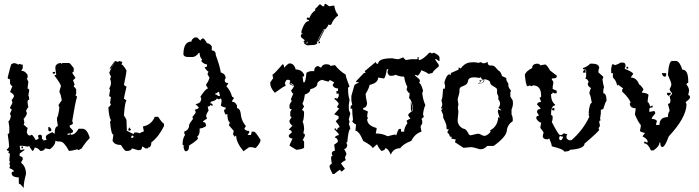

<svg xmlns="http://www.w3.org/2000/svg" viewBox="-20 -769 3595 988"><path d="M52.2 -444.8Q72.8 -440.4 72.8 -436L81.1 -440.4Q88.4 -436 97.2 -436V-418.5L89.4 -405.3Q108.4 -405.3 122.1 -383.3V-370.1Q122.1 -365.7 117.7 -365.7L126 -348.1Q122.1 -323.7 122.1 -313Q130.4 -311.5 130.4 -304.2L126 -277.8Q130.4 -270.5 130.4 -255.9Q122.1 -254.4 122.1 -247.1V-238.3L126 -216.3Q122.1 -216.3 113.8 -198.7L117.7 -189.9V-181.2Q106.9 -159.2 101.6 -159.2L105.5 -137.2L101.6 -128.4Q119.6 -110.8 122.1 -110.8L117.7 -88.9Q122.1 -71.3 134.3 -71.3L142.6 -75.7Q148.4 -75.7 163.1 -49.3H167Q179.2 -53.7 179.2 -58.1Q175.3 -66.4 175.3 -71.3L183.6 -75.7H187.5Q195.8 -74.2 195.8 -66.9V-53.7Q204.1 -52.2 204.1 -44.9Q210.9 -49.3 220.2 -49.3L216.3 -58.1V-66.9Q216.3 -74.2 249 -88.9L261.2 -80.1Q261.2 -119.6 277.8 -119.6L273.4 -150.4V-163.6Q279.8 -168.9 285.6 -216.3L281.7 -225.1V-229.5Q295.4 -251.5 297.9 -251.5Q293 -285.6 285.6 -295.4Q285.6 -303.7 293.9 -326.2Q291 -339.4 261.2 -378.9V-383.3H269.5L265.1 -414.1V-427.2Q272 -444.8 293.9 -444.8V-440.4L302.2 -444.8H335Q340.8 -444.8 359.4 -418.5V-405.3Q359.4 -396.5 351.6 -396.5Q351.6 -392.1 367.7 -370.1Q367.7 -363.8 355.5 -356.9L363.8 -335Q359.4 -326.2 359.4 -321.8Q365.2 -321.8 372.1 -308.6V-286.6L367.7 -277.8Q376 -276.4 376 -269Q367.7 -245.1 351.6 -146Q355.5 -137.2 355.5 -132.8Q345.7 -124 338.9 -124V-115.2L355.5 -97.7V-93.3Q355.5 -84.5 343.3 -84.5V-75.7H347.2Q366.7 -75.7 384.3 -106.4H404.8Q426.8 -106.4 441.4 -62.5V-58.1Q417 -33.2 400.4 -5.4L384.3 3.4Q379.9 3.4 379.9 -1Q345.2 7.8 335 7.8Q309.6 -40.5 290 -40.5Q271.5 -40.5 265.1 -44.9Q265.1 -21.5 236.8 -1L211.9 -5.4Q208 7.8 187.5 7.8Q173.3 -9.8 158.7 -9.8Q152.8 7.8 146.5 7.8Q130.4 -14.2 130.4 -18.6Q126 -18.6 126 -14.2L97.2 -18.6H81.1L85 3.4L105.5 -1V3.4L81.1 21V34.2Q97.2 36.6 97.2 47.4V51.8L89.4 64.9V69.3Q113.8 88.4 113.8 126.5Q102.1 169.9 102.1 190.9Q102.1 195.3 102.5 198.7L85 179.2Q76.7 179.2 76.7 170.4V144Q45.4 144 40 126.5V122.1Q40 113.3 52.2 113.3Q52.2 106 27.8 95.7Q31.7 87.4 31.7 82.5L27.8 73.7L31.7 64.9L27.8 56.2Q27.8 48.3 31.2 21Q22.9 21 22.9 12.2Q26.9 12.2 26.9 7.8Q14.6 7.8 14.6 -1Q20.5 -1 26.9 -14.2Q26.9 -30.8 19.5 -80.1Q27.8 -80.1 27.8 -88.9V-115.2L23.4 -146Q30.8 -146 36.1 -172.4Q31.7 -180.7 31.7 -185.5Q40 -199.7 40 -207.5Q31.7 -207.5 31.7 -216.3Q43.9 -236.3 43.9 -242.7Q40 -251 40 -255.9Q43.9 -255.9 52.2 -273.4Q52.2 -285.2 31.7 -295.4L43.9 -326.2Q38.1 -326.2 31.7 -339.4V-361.3Q19.5 -361.3 19.5 -370.1Q36.1 -440.4 40 -440.4Q44.4 -440.4 52.2 -444.8ZM251.5 -398.9H263.7V-390.1H251.5ZM228.5 -115.2H232.4Q238.3 -115.2 244.6 -102.1Q244.6 -93.3 236.8 -93.3Q228.5 -93.3 228.5 -102.1ZM90.3 -15.1H98.6V-6.3H90.3ZM326.7 -80.1V-75.7H338.9V-84.5Q331.1 -80.1 326.7 -80.1Z M572.3 -455.1Q576.7 -455.1 585.4 -450.7L596.2 -455.1Q604.5 -450.7 608.9 -450.7V-446.3L605 -437.5Q612.3 -437.5 630.9 -406.7Q630.9 -394.5 617.7 -331.5L630.9 -322.8Q617.7 -266.6 617.7 -261.2L630.9 -252.4Q622.1 -240.2 617.7 -175.3Q630.9 -155.3 630.9 -148.9L632.8 -96.2L667.5 -78.6Q668.9 -87.4 676.3 -87.4H680.7Q690.4 -87.4 697.8 -83Q711.9 -91.8 719.7 -91.8V-96.2L715.3 -118.2Q760.3 -127 776.4 -168H793.9Q816.4 -133.3 823.7 -133.3V-120.1Q797.9 -66.4 758.8 -36.1Q758.8 -9.8 741.2 -9.8V-5.4H728.5L715.3 -14.2H710.9Q710.9 3.4 697.8 3.4H689.5L659.2 -5.4Q654.8 7.8 632.8 7.8H628.4Q621.1 7.8 602.5 -22.9Q568.8 -22.9 559.1 -44.9L563.5 -76.2Q551.8 -76.2 546.4 -142.1L550.8 -150.9Q540.5 -167 537.6 -216.8Q541 -216.8 550.8 -230.5L546.4 -239.3L550.8 -270Q542 -270 542 -278.8L546.4 -305.2L542 -314Q550.8 -328.6 550.8 -340.3V-344.7Q550.8 -355 546.4 -362.3Q550.8 -371.1 550.8 -375.5L542 -393.6Q555.7 -428.7 572.3 -450.7ZM644.5 -113.8 654.8 -100.6 646 -96.2 639.6 -99.6ZM659.2 -72.3 654.8 -63.5V-59.6H659.2Q667.5 -59.6 667.5 -67.9ZM569.8 -454.1 571.3 -450.7Q562 -439.5 550.8 -416.5H543.5Z M981.9 -576.2H994.6L1011.2 -559.6Q1011.2 -565.4 1023.9 -571.8Q1031.2 -571.8 1044.9 -546.9Q1060.5 -545.4 1069.8 -530.3V-509.3Q1090.8 -509.3 1090.8 -484.4Q1110.8 -430.7 1116.2 -396.5Q1141.1 -388.2 1141.1 -367.2L1136.7 -358.9V-354.5Q1136.7 -341.8 1153.8 -341.8V-337.9L1145 -325.2Q1166 -303.2 1174.3 -271Q1183.1 -269.5 1183.1 -262.7L1174.3 -250V-245.6Q1191.9 -245.6 1199.7 -225.1V-212.4Q1217.3 -212.4 1220.7 -170.4Q1226.1 -141.6 1245.6 -120.1L1237.3 -107.9Q1241.2 -95.2 1262.2 -95.2V-86.9L1253.9 -74.2H1270.5Q1274.9 -81.5 1274.9 -91.3H1287.6Q1294.4 -91.3 1320.8 -49.3Q1320.8 -33.7 1295.9 -7.3L1274.9 -11.7H1262.2L1232.9 9.3Q1195.3 -36.6 1195.3 -70.3H1191.4Q1191.4 -65.9 1187 -65.9L1178.7 -78.6L1183.1 -95.2L1157.7 -124.5Q1162.1 -131.8 1162.1 -141.1Q1151.9 -141.1 1149.4 -183.1L1141.1 -178.7Q1132.8 -192.4 1132.8 -204.1Q1141.1 -204.1 1141.1 -212.4V-216.3Q1129.9 -216.3 1116.2 -225.1L1120.1 -245.6V-254.4L1116.2 -262.7L1107.4 -258.3H1103.5L1095.2 -262.7Q1095.2 -252.9 1065.9 -245.6L1061.5 -237.3Q1074.2 -237.3 1074.2 -229V-225.1H1069.8L1061.5 -229Q1061.5 -220.7 1048.8 -220.7L1053.2 -199.7Q1040.5 -181.2 1040.5 -170.4Q1044.9 -162.6 1044.9 -158.2Q1024.4 -147 1023.9 -141.1Q1040.5 -141.1 1040.5 -120.1Q1021.5 -107.9 1007.3 -107.9V-95.2Q1007.3 -75.7 994.6 -65.9L999 -57.6Q997.1 -47.9 953.1 -20Q953.1 9.3 936 9.3Q927.7 9.3 923.8 -15.6Q927.7 -15.6 927.7 -20Q919.4 -20 919.4 -28.3Q919.9 -57.1 932.1 -74.2Q927.7 -81.5 927.7 -91.3Q953.1 -101.1 953.1 -124.5Q953.1 -131.8 973.6 -158.2L969.7 -166.5L986.3 -187.5V-195.8L981.9 -204.1Q1002.9 -209.5 1002.9 -216.3L986.3 -233.4Q1015.6 -237.3 1015.6 -262.7L1011.2 -271Q1037.6 -312.5 1048.8 -312.5V-316.9Q1040.5 -327.1 1040.5 -333.5Q1057.6 -358.9 1057.6 -371.1L1048.8 -383.8V-392.1L1053.2 -400.4Q1047.9 -400.4 1032.2 -421.4Q1040.5 -425.8 1044.9 -425.8V-438Q1028.8 -438 1015.6 -455.1L1020 -463.4Q1007.3 -474.1 1007.3 -496.6H1002.9Q986.8 -475.6 969.7 -475.6H948.7Q927.2 -475.6 923.8 -488.3Q923.8 -555.2 965.3 -555.2Q965.3 -567.4 981.9 -576.2ZM1086.9 -287.6V-283.7Q1093.3 -283.7 1103.5 -274.9H1111.8L1107.4 -295.9H1103.5Q1093.3 -287.6 1086.9 -287.6Z M1699.7 126.5H1691.4Q1675.8 96.7 1675.8 86.4Q1675.8 80.1 1687.5 73.2Q1683.6 50.8 1683.6 42Q1685.1 33.2 1691.4 33.2L1687.5 23.9V19.5Q1687.5 8.8 1703.6 6.3L1699.7 -24.9Q1719.2 -36.6 1719.2 -42.5Q1715.3 -60.5 1703.6 -60.5Q1703.6 -70.3 1723.1 -73.7V-78.1Q1723.1 -81.5 1699.7 -105L1707.5 -109.4Q1708.5 -100.6 1715.3 -100.6Q1715.3 -111.3 1726.6 -113.8V-118.2Q1726.6 -121.6 1707.5 -145Q1720.2 -158.2 1722.2 -158.2V-171.4L1699.7 -180.7L1726.6 -211.4Q1715.3 -211.4 1715.3 -220.7L1723.1 -233.9Q1723.1 -241.7 1699.7 -260.7L1707.5 -265.1L1715.3 -260.7L1723.1 -273.9V-287.1H1711.4V-300.8H1719.2V-314Q1698.2 -314 1691.4 -331.5L1699.7 -345.2L1675.8 -358.4Q1675.8 -349.6 1668 -349.6Q1664.6 -349.6 1636.2 -358.4Q1612.3 -349.6 1612.3 -335.9Q1612.3 -319.3 1576.7 -309.6Q1576.7 -291.5 1548.8 -282.7Q1543.9 -248 1537.1 -238.3V-233.9L1544.9 -220.7L1533.2 -202.6Q1544.9 -202.6 1544.9 -185.1Q1542.5 -145 1537.1 -145Q1544.9 -124.5 1544.9 -105L1541 -82.5Q1548.8 -81.1 1548.8 -73.7V-69.3L1537.1 -46.9Q1544.9 -45.4 1544.9 -38.1V-11.2Q1544.9 -2.4 1505.4 2Q1474.6 -15.6 1469.7 -20.5Q1469.7 -23.4 1485.4 -55.7Q1465.8 -59.1 1465.8 -69.3Q1465.8 -76.2 1481.4 -86.9Q1481.4 -100.6 1465.8 -100.6Q1465.8 -103 1485.4 -122.6Q1479.5 -122.6 1469.7 -140.6V-149.4L1481.4 -167Q1473.6 -167 1473.6 -175.8V-193.8L1481.4 -207Q1469.7 -207 1469.7 -215.8V-229.5Q1477.5 -247.1 1481.4 -247.1Q1477.5 -255.9 1477.5 -260.7L1489.3 -287.1Q1483.4 -287.1 1477.5 -305.2Q1482.9 -305.2 1493.7 -327.1Q1469.7 -331.5 1469.7 -340.3Q1473.6 -349.1 1473.6 -354L1465.8 -358.4H1458Q1451.7 -358.4 1445.8 -340.3Q1449.7 -332 1449.7 -327.1Q1439.5 -325.2 1394.5 -291.5Q1370.6 -316.9 1370.6 -340.3V-345.2L1386.2 -367.2Q1382.3 -375 1382.3 -385.3Q1388.7 -385.3 1434.1 -438.5Q1441.9 -438.5 1441.9 -420.4Q1462.4 -442.9 1469.7 -442.9Q1493.7 -442.9 1501.5 -411.6Q1532.2 -411.6 1544.9 -385.3V-376H1537.1L1541 -345.2H1544.9Q1552.7 -345.2 1556.6 -394Q1569.8 -402.8 1580.6 -402.8H1596.7Q1596.7 -425.3 1616.2 -429.7L1632.3 -420.4Q1638.7 -438.5 1659.7 -438.5Q1679.7 -437.5 1679.7 -429.7Q1699.7 -434.1 1703.6 -434.1Q1728.5 -402.8 1758.8 -385.3Q1758.8 -373.5 1778.8 -322.8Q1771 -321.3 1771 -314Q1771 -275.9 1778.8 -255.9L1774.9 -229.5V-211.4Q1774.9 -199.7 1782.7 -185.1Q1774.9 -156.7 1774.9 -153.8Q1778.8 -145 1778.8 -140.6L1774.9 -131.3Q1782.7 -113.3 1782.7 -105Q1773.4 -105 1767.1 -38.1Q1762.7 -38.1 1762.7 -33.7Q1767.1 -24.9 1767.1 -20.5Q1762.7 -2.4 1751 -2.4Q1762.7 18.1 1762.7 23.9L1754.9 42Q1758.8 50.8 1758.8 55.2Q1735.4 67.4 1735.4 73.2L1754.9 99.6L1739.3 113.3Q1731.4 113.3 1731.4 104Q1724.6 105.5 1699.7 126.5ZM1494.1 -329.6Q1485.8 -334.5 1478 -340.8L1477.5 -344.2L1474.1 -339.8Q1477.5 -338.9 1478 -335.4Q1484.9 -331.1 1494.1 -329.6ZM1653.8 -749H1656.7Q1671.9 -736.8 1675.8 -736.8Q1690.4 -740.2 1700.2 -740.2Q1704.6 -709 1719.2 -693.8V-688Q1705.6 -680.7 1689.5 -654.8Q1689.5 -645.5 1678.2 -639.6Q1672.9 -642.6 1669.9 -642.6Q1667.5 -632.3 1653.8 -618.2H1645.5Q1612.8 -561 1612.8 -550.8L1609.4 -554.2L1612.8 -544.4L1599.1 -538.1L1560.5 -535.6L1544.9 -544.4L1547.4 -550.8Q1542 -550.8 1542 -557.1Q1547.4 -557.1 1547.4 -563Q1528.3 -576.2 1528.3 -581.1V-587.4Q1528.3 -593.3 1536.6 -593.3V-596.7H1531.2V-608.9Q1547.9 -660.6 1569.3 -660.6V-666.5Q1558.1 -666.5 1558.1 -672.9Q1559.1 -678.7 1564 -678.7H1566.4L1571.8 -675.8Q1582 -703.1 1602.1 -715.3V-724.6Q1605.5 -724.6 1624 -746.1H1629.4L1640.1 -736.8H1648.4Q1648.4 -749 1653.8 -749ZM1560.5 -554.2 1556.2 -546.9 1560.1 -544.4 1563.5 -554.2ZM1619.6 -555.7H1622.6Q1627.4 -554.7 1627.4 -549.3L1622.6 -546.4H1619.6ZM1649.9 -615.7 1620.1 -556.6 1615.7 -557.6 1645 -614.3Z M2197.3 -497.6Q2201.2 -497.6 2201.2 -492.7Q2209 -497.6 2213.4 -497.6Q2239.7 -485.4 2241.7 -474.1V-455.1H2237.8L2225.6 -464.4H2217.8L2237.8 -436V-426.8Q2205.6 -400.9 2205.6 -393.6L2185.1 -388.7Q2173.3 -398.4 2148.9 -407.7Q2134.8 -379.4 2128.4 -379.4Q2120.6 -384.3 2116.2 -384.3V-379.4Q2140.6 -361.3 2140.6 -356V-351.1L2136.7 -341.8Q2146 -341.8 2156.7 -303.7Q2156.7 -298.8 2152.8 -289.6Q2156.7 -254.4 2168.9 -228Q2160.6 -211.9 2156.7 -181.2Q2160.6 -171.9 2160.6 -167L2148.9 -157.2L2152.8 -147.9V-133.8L2144.5 -119.6V-114.7L2148.9 -91.3Q2116.7 -83 2096.2 -43.9Q2054.2 -28.3 2039.6 -6.3Q2004.4 -6.3 1990.7 26.9Q1977.5 -6.3 1962.4 -6.3Q1962.4 4.4 1942.4 7.8Q1921.9 -16.6 1921.9 -24.9H1918L1897.5 -6.3Q1897.5 -17.1 1849.1 -43.9Q1827.1 -96.2 1808.6 -96.2L1812.5 -128.9Q1805.7 -128.9 1792.5 -143.1L1796.4 -152.8Q1792.5 -185.1 1792.5 -204.6V-209.5H1784.2V-218.8Q1785.6 -228 1792.5 -228L1788.1 -252V-275.4L1804.2 -332Q1817.4 -341.8 1824.7 -341.8V-346.2H1812.5V-351.1L1853 -393.6H1861.3L1856.9 -402.8L1913.6 -450.2Q1915 -440.9 1921.9 -440.9H1925.8Q1925.8 -469.2 1999 -469.2Q2014.6 -464.4 2031.2 -464.4L2055.7 -474.1Q2055.7 -470.2 2067.9 -460L2096.2 -464.4H2128.4V-474.1H2136.7L2132.3 -464.4Q2136.7 -464.4 2136.7 -460Q2153.8 -460 2189 -497.6ZM1970.7 -412.6Q1963.4 -365.2 1954.1 -365.2L1925.8 -370.1Q1925.8 -341.8 1881.3 -332Q1881.3 -319.3 1861.3 -285.2Q1861.3 -272.9 1869.1 -237.8Q1866.7 -213.9 1849.1 -213.9V-204.6Q1856 -204.6 1873 -195.3L1869.1 -171.4Q1873 -162.6 1873 -157.2H1869.1Q1869.1 -122.6 1918 -110.4V-105.5L1913.6 -82H1918Q1947.8 -82 1974.6 -67.9Q2008.8 -77.1 2015.1 -77.1Q2015.1 -72.3 2019 -72.3Q2028.8 -105.5 2035.2 -105.5H2043.5V-91.3H2059.6Q2059.6 -112.3 2075.7 -133.8V-138.7L2071.8 -147.9Q2085 -157.2 2091.8 -157.2L2080.1 -176.3Q2080.1 -183.6 2104 -199.7Q2104 -247.1 2084 -266.1Q2087.9 -272.5 2087.9 -289.6Q2081.5 -289.6 2071.8 -308.6Q2075.7 -317.9 2075.7 -322.8Q2064.5 -342.8 2059.6 -374.5Q2036.6 -374.5 2015.1 -384.3Q2007.8 -379.4 1999 -379.4H1986.8Q1981 -379.4 1974.6 -393.6V-402.8L1978.5 -412.6ZM2093.8 -245.1Q2101.6 -229 2101.6 -201.2L2094.7 -197.3Z M2453.6 -1Q2448.2 -1 2442.9 -2.7Q2437.5 -4.4 2431.2 -6.3Q2424.8 -8.3 2417.5 -10Q2410.2 -11.7 2400.9 -11.7L2365.2 -8.3L2321.3 -37.1L2325.2 -51.3L2302.2 -55.7L2304.2 -62.5Q2304.2 -65.9 2300.8 -65.9L2295.9 -64.9Q2293 -77.6 2281.2 -88.9L2289.6 -103L2278.3 -104Q2278.3 -120.1 2275.4 -129.9Q2271 -143.6 2263.2 -157.7Q2260.3 -162.6 2260.3 -167L2260.7 -170.9Q2260.7 -181.2 2250 -202.1L2258.8 -210L2249 -211.4Q2255.9 -224.1 2255.9 -233.9L2251.5 -252.9Q2251.5 -254.4 2252.4 -255.6Q2253.4 -256.8 2254.4 -260.3Q2255.4 -263.7 2256.6 -270.3Q2257.8 -276.9 2258.3 -289.6Q2259.3 -314 2261.7 -314L2265.6 -310.1Q2266.6 -310.1 2268.6 -314.9Q2270.5 -319.8 2270.5 -326.7L2266.6 -344.2Q2269.5 -357.9 2276.9 -372.1Q2284.2 -386.2 2292 -386.2Q2295.9 -386.2 2299.8 -382.3V-393.1L2339.8 -410.6V-422.4L2350.6 -416.5Q2370.1 -443.4 2395.5 -447.3L2415 -448.7Q2433.1 -448.7 2441.9 -445.3L2454.6 -449.7Q2460.9 -443.4 2469.7 -443.4Q2478 -443.4 2489.3 -450.7Q2489.3 -431.6 2503.4 -431.6L2508.3 -432.1Q2516.6 -432.1 2522 -429.2Q2528.8 -424.8 2538.6 -412.6Q2542 -407.7 2546.9 -404.8Q2556.6 -400.4 2563.5 -377.4L2585 -367.7Q2585 -354.5 2590.6 -347.4Q2596.2 -340.3 2596.2 -335L2595.7 -330.1Q2595.7 -319.3 2609.4 -302.7L2606 -291.5L2606.4 -272L2618.2 -252.4L2619.6 -238.8Q2619.6 -222.2 2612.3 -205.6V-180.2Q2618.7 -168 2618.7 -152.8L2618.2 -145Q2590.8 -127.4 2587.9 -96.2Q2585 -64.9 2520.5 -18.1H2487.3Q2471.7 -1 2453.6 -1ZM2471.7 -69.8Q2481.4 -69.8 2492.9 -78.9Q2504.4 -87.9 2504.4 -93.3Q2504.4 -96.2 2501 -98.1Q2540.5 -116.7 2543.9 -166.5L2551.3 -161.6L2542 -192.9L2543 -206.5L2559.1 -199.7Q2554.7 -210.4 2543.9 -213.4Q2553.2 -224.1 2553.2 -235.8Q2553.2 -247.6 2543.9 -258.3L2544.9 -267.1Q2544.9 -275.4 2541.3 -280.3Q2537.6 -285.2 2537.6 -294.9L2538.1 -304.7Q2538.1 -312 2533 -316.2Q2527.8 -320.3 2521.2 -323.7Q2514.6 -327.1 2509 -331.3Q2503.4 -335.4 2502.4 -343.3Q2500.5 -357.9 2471.7 -361.8L2472.2 -357.4Q2472.2 -338.4 2438.5 -338.4Q2450.2 -344.2 2450.2 -349.6Q2450.2 -353 2445.8 -356Q2462.9 -357.9 2463.9 -359.9Q2463.9 -362.8 2454.1 -366.7V-373.5L2446.3 -367.7Q2434.6 -371.1 2418.5 -371.1Q2391.6 -371.1 2388.7 -353.5Q2385.7 -339.4 2378.4 -334.2Q2371.1 -329.1 2363.5 -326.4Q2356 -323.7 2350.1 -319.8Q2344.2 -315.9 2344.2 -304.7L2344.7 -304.2Q2344.7 -290 2339.8 -276.1Q2335 -262.2 2335 -255.9L2338.9 -231.9L2335.9 -215.3L2338.9 -194.8L2335 -151.4Q2335 -123 2360.8 -108.4Q2372.6 -106 2378.2 -100.1Q2383.8 -94.2 2387 -88.1Q2390.1 -82 2392.8 -77.4Q2395.5 -72.8 2402.3 -72.8L2438.5 -81.1Q2446.8 -81.1 2456.5 -75.4Q2466.3 -69.8 2471.7 -69.8ZM2454.6 -341.3Q2469.7 -344.2 2469.7 -359.9Q2462.4 -355 2450.7 -354.5L2454.6 -352.1Q2452.1 -344.7 2444.8 -340.3Z M2748 -441.4Q2760.7 -437 2760.7 -432.6L2781.7 -437H2785.6Q2793 -437 2811 -405.8L2840.3 -383.3Q2844.7 -383.3 2844.7 -378.9V-374Q2844.7 -365.2 2819.3 -365.2V-360.8Q2827.6 -350.1 2827.6 -342.8Q2823.7 -328.1 2823.7 -311.5Q2841.3 -302.7 2844.7 -302.7V-289.1H2832L2823.7 -293.5Q2823.7 -284.7 2815.4 -284.7Q2815.4 -247.1 2836.4 -231V-226.6Q2815.4 -226.6 2815.4 -177.2Q2823.7 -175.8 2823.7 -168.5V-159.2Q2823.7 -149.4 2819.3 -141.6Q2854 -74.2 2861.3 -74.2H2869.6L2882.3 -83.5Q2889.6 -78.6 2899.4 -78.6L2895 -69.8V-61Q2895 -54.7 2907.7 -47.4H2920.4Q2979 -97.7 3012.7 -168.5Q3008.8 -176.8 3008.8 -181.6H3012.7Q3012.7 -186 3008.8 -186Q3013.7 -239.7 3025.4 -239.7Q3020 -274.9 3012.7 -289.1Q3012.7 -296.9 3021 -315.9Q3004.4 -325.2 3004.4 -338.4L3008.8 -347.2Q3005.4 -360.8 2991.7 -365.2L2996.1 -374V-410.2Q2979 -410.2 2979 -418.9Q2999 -423.3 3017.1 -441.4H3025.4Q3063.5 -441.4 3063.5 -418.9Q3059.1 -413.1 3059.1 -396.5L3084.5 -374Q3084.5 -369.6 3080.1 -360.8Q3084.5 -328.6 3088.4 -320.3Q3084.5 -312.5 3084.5 -302.7V-289.1Q3101.1 -289.1 3101.1 -249Q3096.2 -249 3084.5 -208.5Q3076.2 -204.1 3071.8 -204.1V-186L3067.4 -154.8Q3071.8 -154.8 3071.8 -150.4Q3063.5 -148.9 3063.5 -141.6L3067.4 -123.5Q3063.5 -110.4 3059.1 -110.4L3063.5 -101.1Q3063 -94.2 2987.8 -29.8Q2987.8 -3.4 2912.1 2Q2912.1 10.7 2882.3 10.7Q2882.3 -1 2819.3 -16.1Q2819.3 -26.9 2806.6 -56.6L2798.3 -51.8Q2772.9 -51.8 2772.9 -69.8L2777.3 -87.9L2760.7 -110.4V-114.7L2764.6 -137.2Q2747.6 -143.1 2739.7 -159.2V-164.1Q2739.7 -172.9 2752 -172.9V-177.2L2743.7 -190.9V-195.3Q2743.7 -206.5 2760.7 -208.5V-212.9L2743.7 -231Q2743.7 -243.2 2764.6 -244.6L2756.3 -266.6Q2764.6 -266.6 2764.6 -275.9Q2764.6 -329.6 2722.7 -329.6L2714.4 -325.2L2706.1 -329.6Q2697.8 -325.2 2693.4 -325.2Q2686 -331.5 2680.7 -383.3Q2685.1 -401.9 2718.3 -418.9Q2718.3 -441.4 2748 -441.4ZM2989.3 -408.7H2993.2V-395H2980.5V-399.4Q2981.9 -408.7 2989.3 -408.7ZM2828.6 -213.9H2832.5V-200.7H2828.6Q2819.8 -200.7 2819.8 -209.5ZM2861.3 -69.8 2857.4 -61V-56.6Q2858.4 -47.4 2865.7 -47.4Q2872.1 -47.4 2878.4 -65.4Q2868.7 -65.4 2861.3 -69.8Z M3439 -455.6H3460.4Q3478.5 -451.2 3491.2 -410.6Q3521.5 -410.6 3521.5 -352.1V-342.8Q3512.7 -341.3 3512.7 -334Q3525.9 -317.4 3525.9 -302.2L3521.5 -279.8Q3530.3 -278.3 3530.3 -270.5V-266.1Q3530.3 -259.8 3508.3 -243.7Q3512.7 -234.9 3512.7 -230Q3509.8 -161.6 3421.4 -67.4Q3401.4 -13.7 3390.6 -13.2H3386.2Q3377.9 -13.2 3377.9 -35.6H3373.5Q3373.5 -16.1 3342.8 4.9H3329.6Q3314 -31.2 3294.9 -31.2V-40H3299.3Q3307.6 -35.6 3312.5 -35.6V-40Q3312.5 -53.7 3286.1 -67.4L3299.3 -85.4Q3287.6 -85.4 3272.9 -94.2L3277.3 -117.2V-126Q3264.2 -139.6 3247.1 -180.2L3251.5 -211.9Q3220.7 -211.9 3220.7 -238.8H3225.1Q3221.2 -260.7 3181.6 -297.9V-306.6L3186 -315.9Q3182.1 -315.9 3159.7 -334Q3159.7 -329.1 3155.3 -329.1Q3152.3 -353 3133.8 -370.1V-392.6H3125V-415L3129.4 -437.5H3138.2Q3142.6 -437.5 3142.6 -433.1Q3159.7 -437.5 3172.9 -446.8H3186Q3199.2 -446.8 3199.2 -428.7Q3194.8 -419.9 3194.8 -415Q3237.8 -397.9 3238.3 -388.2L3225.1 -370.1Q3256.3 -370.1 3269 -334Q3274.9 -334 3290.5 -311V-306.6L3281.7 -293Q3316.9 -288.6 3316.9 -279.8Q3312.5 -254.9 3312.5 -243.7Q3318.8 -243.7 3325.7 -220.7Q3334 -225.6 3338.4 -225.6V-216.3Q3321.3 -216.3 3321.3 -207.5V-193.8H3325.7L3347.2 -198.2L3351.6 -189.5V-184.6Q3334 -164.6 3334 -162.1V-157.7Q3360.4 -154.8 3360.4 -144Q3356 -136.2 3356 -126H3373.5Q3373.5 -166.5 3417 -166.5Q3417 -188 3425.8 -198.2Q3425.8 -202.1 3417 -234.4Q3430.2 -234.4 3430.2 -252.4L3425.8 -274.9Q3432.1 -274.9 3439 -288.6Q3425.8 -303.2 3425.8 -311Q3434.6 -325.7 3434.6 -334Q3434.6 -345.2 3417 -383.3Q3421.4 -455.6 3439 -455.6ZM3386.2 -392.6H3408.2V-383.3Q3408.2 -374.5 3399.4 -374.5Q3393.1 -374.5 3386.2 -388.2ZM3203.6 -425.3H3212.4V-416H3203.6ZM3412.6 -291.5H3430.2L3432.6 -288.6Q3430.2 -280.8 3420.4 -275.4L3412.6 -282.7Z"/></svg>

Font: Truetypewriter PolyglOTT
Style: Regular
Weight: 400
Designer: Sergey Beatoff a.k.a. Sam_T
Version: Version 3.76